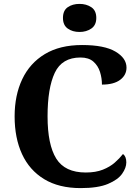

<svg xmlns="http://www.w3.org/2000/svg" viewBox="-20 -955 709 985"><path d="M394 10Q282 10 206.5 -36Q131 -82 93 -164.5Q55 -247 55 -358Q55 -466 94 -548.5Q133 -631 210 -677.5Q287 -724 401 -724Q515 -724 572 -690.5Q629 -657 629 -608Q629 -570 596.5 -545.5Q564 -521 503 -521Q503 -554 493 -586Q483 -618 459 -639Q435 -660 393 -660Q298 -660 261 -581.5Q224 -503 224 -358Q224 -213 268.5 -141.5Q313 -70 420 -70Q471 -70 507.5 -84.5Q544 -99 569 -121Q594 -143 611 -165Q628 -152 628 -122Q628 -94 606.5 -63.5Q585 -33 534 -11.5Q483 10 394 10ZM388 -791Q352 -791 327.5 -808.5Q303 -826 303 -863Q303 -901 327.5 -918Q352 -935 388 -935Q423 -935 448.5 -918Q474 -901 474 -863Q474 -826 448.5 -808.5Q423 -791 388 -791Z"/></svg>

Font: Noto Serif
Style: Bold
Weight: 700
Designer: Monotype Design Team
Foundry: Monotype Imaging Inc.
Version: Version 2.014